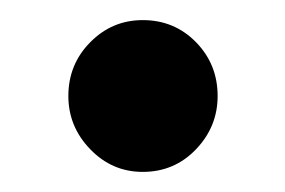

<svg xmlns="http://www.w3.org/2000/svg" viewBox="-20 -162 284 191"><path d="M122 9Q91.5 9 69.8 -13.5Q48 -36 48 -66.5Q48 -98 69.8 -120Q91.5 -142 122 -142Q153.5 -142 175 -120Q196.5 -98 196.5 -66.5Q196.5 -36 175 -13.5Q153.5 9 122 9Z"/></svg>

Font: Fraunces 9pt S000
Style: Regular
Weight: 400
Version: Version 1.000; ttfautohint (v1.8.3)